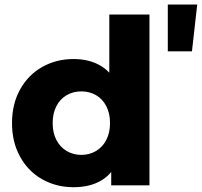

<svg xmlns="http://www.w3.org/2000/svg" viewBox="-20 -805 877 834"><path d="M32.2 -270.4Q32.2 -353.7 67.5 -416.8Q102.8 -480 163.7 -514.3Q224.7 -548.6 299.3 -548.6Q369.3 -548.6 419 -518.3Q468.7 -488 494.9 -425.9Q521.1 -363.9 521.1 -270.2Q521.1 -174.9 495.9 -113.3Q470.8 -51.8 421.2 -21.8Q371.7 8.2 299.3 8.2Q224.7 8.2 163.7 -26.1Q102.8 -60.3 67.5 -123.8Q32.2 -187.2 32.2 -270.4ZM457.9 -270.4Q457.9 -312.4 441.7 -343.8Q425.6 -375.2 397 -391.7Q368.4 -408.1 333.3 -408.1Q298.3 -408.1 269.7 -391.7Q241.1 -375.2 224.9 -343.8Q208.8 -312.4 208.8 -270.4Q208.8 -228.4 224.9 -197.2Q241.1 -165.9 269.7 -149Q298.3 -132.2 333.3 -132.2Q368.4 -132.2 397 -149Q425.6 -165.9 441.7 -197.2Q457.9 -228.4 457.9 -270.4ZM463.1 -100.7 464.8 -270.9 454.8 -441.1V-742H629.2V0H463.1ZM708.9 -785.3H836.7L813.8 -582H708.9Z"/></svg>

Font: iiserrat Thin
Style: Regular
Weight: 100
Designer: Akira Ohta
Foundry: Akira Ohta
Version: Version 1.200;Glyphs 3.3.1 (3343)